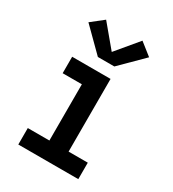

<svg xmlns="http://www.w3.org/2000/svg" viewBox="-186 -869 872 970"><g transform="rotate(30 250.0 -384.0)"><path d="M75 0V-96H201V-424H89V-520H313V-96H425V0ZM202 -584 73 -712 144 -768 250 -641 356 -768 427 -712 298 -584Z"/></g></svg>

Font: Iosevka SS04
Style: Bold
Weight: 700
Monospace: yes
Designer: Belleve Invis
Foundry: Belleve Invis
Version: Version 19.0.0; ttfautohint (v1.8.4)